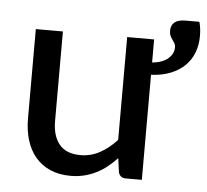

<svg xmlns="http://www.w3.org/2000/svg" viewBox="-46 -635 747 692"><g transform="rotate(5 327.0 -289.0)"><path d="M648 -585.5Q651 -575.5 652.8 -562Q654.5 -548.5 654.5 -534.5Q654.5 -502 644 -474.5Q633.5 -447 612.8 -426.8Q592 -406.5 561.5 -394.2Q531 -382 491 -380V0H432.5Q412.5 0 406.5 -19.5L399.5 -70.5Q383 -53 365 -38.5Q347 -24 326.5 -13.8Q306 -3.5 283 2.2Q260 8 233.5 8Q191.5 8 159.8 -6Q128 -20 106.5 -45.2Q85 -70.5 74 -106Q63 -141.5 63 -184.5V-508H161V-184.5Q161 -130 186 -99.8Q211 -69.5 262.5 -69.5Q300 -69.5 332.5 -87.2Q365 -105 393.5 -136V-508H491V-424.5Q528 -428 548.2 -445.2Q568.5 -462.5 568.5 -486.5Q568.5 -494.5 565 -500.5Q561.5 -506.5 557 -512.5Q552.5 -518.5 549 -526Q545.5 -533.5 545.5 -544.5Q545.5 -564 558.2 -574.8Q571 -585.5 598 -585.5Z"/></g></svg>

Font: Lato 2
Style: Regular
Weight: 500
Designer: Lukasz Dziedzic with Adam Twardoch and Botio Nikoltchev
Foundry: tyPoland Lukasz Dziedzic
Version: Version 2.015; 2015-08-06; http://www.latofonts.com/